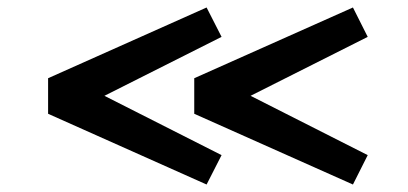

<svg xmlns="http://www.w3.org/2000/svg" viewBox="-20 -550 1090 513"><path d="M108.5 -341 532 -530 572 -451.5 259 -294 572 -135.5 532 -57 108.5 -246ZM499 -341 923 -530 962.5 -451.5 649.5 -294 962.5 -135.5 923 -57 499 -246Z"/></svg>

Font: League Mono Extended SemiBold
Style: Regular
Weight: 600
Width: 9
Designer: Tyler Finck
Foundry: The League of Moveable Type / Tyler Finck
Version: Version 2.210